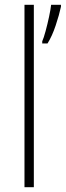

<svg xmlns="http://www.w3.org/2000/svg" viewBox="-20 -780 274 800"><path d="M121 0H82V-760H121ZM234 -752Q227 -719 212 -674Q197 -629 178 -599H156V-608Q162 -621 170 -650.5Q178 -680 184.5 -710.5Q191 -741 193 -760H234Z"/></svg>

Font: Noto Sans Telugu SemiCondensed ExtraLight
Style: Regular
Weight: 200
Width: 4
Designer: Jelle Bosma - Monotype Design Team
Foundry: Monotype Imaging Inc.
Version: Version 2.005; ttfautohint (v1.8.4.7-5d5b)